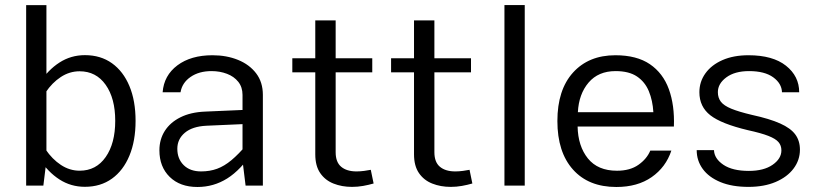

<svg xmlns="http://www.w3.org/2000/svg" viewBox="-20 -726 3198 751"><path d="M149.6 0 161.6 -97.6V-705.9H82.3V0ZM510.3 -253.3Q510.3 -331.8 486.2 -389.4Q462.2 -446.9 418 -478.6Q373.7 -510.3 312.2 -510.3Q257.4 -510.3 212.6 -481.4Q167.8 -452.6 133.4 -400.1L158.6 -364.7Q183.7 -402.4 217.9 -424.8Q252.1 -447.2 291.3 -447.2Q355.9 -447.2 393.3 -394.3Q430.7 -341.5 430.7 -253.4Q430.7 -165.2 393.4 -111.8Q356.1 -58.3 291.5 -58.3Q252.4 -58.3 218.2 -80.9Q184 -103.5 158.6 -141.2L133.4 -105.3Q167.8 -52.9 212.5 -24.1Q257.2 4.7 311.9 4.7Q373.4 4.7 417.8 -27.2Q462.2 -59.1 486.2 -117.1Q510.3 -175 510.3 -253.3Z M1008.2 -354.8Q1008.2 -404.5 982 -439Q955.8 -473.5 911.1 -491.7Q866.5 -509.9 811 -509.9Q726.8 -509.9 674 -470.5Q621.2 -431 616.1 -365H686.1Q692.2 -402.1 725.3 -425Q758.4 -447.9 807.4 -447.9Q840.2 -447.9 867.8 -437.3Q895.5 -426.8 912 -406Q928.6 -385.1 928.6 -354.8V-97.6L940.6 0H1008.2ZM971.6 -135.7 945.6 -161.1Q913.5 -123.1 885.5 -99.7Q857.5 -76.3 829.1 -65.9Q800.8 -55.5 766.7 -55.5Q723.3 -55.5 698.5 -80.1Q673.6 -104.7 673.6 -144.2Q673.6 -182 703 -206.7Q732.4 -231.5 787.2 -234.2L963.8 -242V-297.4L782.3 -289.5Q725.7 -287.2 685.8 -267.2Q645.9 -247.3 624.7 -214.1Q603.5 -180.8 603.5 -138.1Q603.5 -73.6 643.7 -34.1Q683.9 5.4 752.4 5.4Q815.6 5.4 868.8 -28Q922.1 -61.4 971.6 -135.7Z M1430.3 -61.8Q1420.2 -59.6 1404.7 -57.6Q1389.1 -55.5 1374.5 -55.5Q1336.2 -55.5 1314.5 -73.7Q1292.9 -91.8 1292.9 -130.6V-646.3H1213.2V-122.3Q1213.2 -77.1 1232.5 -49Q1251.8 -20.9 1284.5 -8Q1317.1 5 1357 5Q1378.9 5 1400.5 1.2Q1422.2 -2.7 1441.4 -8.3ZM1123.4 -443.2H1436.1V-498.1H1123.4Z M1816.6 -61.8Q1806.4 -59.6 1790.9 -57.6Q1775.3 -55.5 1760.8 -55.5Q1722.4 -55.5 1700.7 -73.7Q1679.1 -91.8 1679.1 -130.6V-646.3H1599.4V-122.3Q1599.4 -77.1 1618.7 -49Q1638 -20.9 1670.7 -8Q1703.4 5 1743.2 5Q1765.1 5 1786.7 1.2Q1808.4 -2.7 1827.6 -8.3ZM1509.7 -443.2H1822.3V-498.1H1509.7Z M2032.5 0V-706.1H1953.1V0Z M2239.3 -231.2H2615.9Q2619 -314.5 2596.2 -377.2Q2573.4 -439.9 2522 -474.9Q2470.5 -509.9 2387 -509.9Q2282.7 -509.9 2221.4 -442.2Q2160.2 -374.5 2160.2 -252.6Q2160.2 -131.1 2221.1 -62.9Q2282 5.4 2390.8 5.4Q2473.7 5.4 2529.1 -33.3Q2584.5 -72 2606 -136.9H2523.6Q2510.1 -104.5 2477.3 -81.4Q2444.5 -58.2 2393.1 -58.2Q2318.3 -58.2 2279.5 -106.3Q2240.8 -154.5 2239.3 -231.2ZM2240.3 -287.1Q2244 -358.2 2282.2 -403Q2320.4 -447.9 2387.8 -447.9Q2440.4 -447.9 2471.6 -426.8Q2502.9 -405.6 2517.9 -369.3Q2532.9 -332.9 2535.6 -287.1Z M2907.6 -509.9Q2849 -509.9 2805.8 -490.9Q2762.7 -471.9 2739.2 -439.1Q2715.6 -406.3 2715.6 -365.3Q2715.6 -308.6 2758.5 -275.1Q2801.4 -241.6 2906 -216.7Q2957.3 -205.5 2985.6 -194.4Q3013.8 -183.4 3025.1 -170.1Q3036.4 -156.9 3036.4 -137.9Q3036.4 -105.3 3002 -81.4Q2967.6 -57.5 2909.1 -57.5Q2845.1 -57.5 2809.5 -81.5Q2773.9 -105.6 2772.7 -138.8H2705.1Q2705.1 -97.6 2728.8 -65.1Q2752.5 -32.6 2797.9 -13.8Q2843.2 5 2907.6 5Q2968.8 5 3014 -14.3Q3059.2 -33.6 3084.1 -66.8Q3108.9 -99.9 3108.9 -140.6Q3108.9 -175.4 3090.7 -200.1Q3072.6 -224.7 3031.4 -243.1Q2990.3 -261.5 2921.6 -276.5Q2869.6 -288.8 2840.5 -300.8Q2811.3 -312.8 2799.6 -328.2Q2787.9 -343.6 2787.9 -365.6Q2787.9 -398.9 2821 -423.4Q2854.2 -447.9 2910 -447.9Q2970.9 -447.9 3004.3 -423.7Q3037.7 -399.4 3038.7 -365H3106Q3106 -428 3054.3 -469Q3002.7 -509.9 2907.6 -509.9Z"/></svg>

Font: Estedad-FD VF
Style: Regular
Weight: 100
Designer: Amin Abedi
Version: Version 7.3